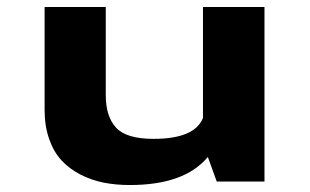

<svg xmlns="http://www.w3.org/2000/svg" viewBox="-20 -521 890 551"><path d="M352.5 10Q312 10 277 3Q242 -4 210.5 -20.2Q179 -36.5 156.5 -60.8Q134 -85 121 -122.2Q108 -159.5 108 -206V-501H283.5V-248.5Q283.5 -186.5 313.2 -154.5Q343 -122.5 420.5 -122.5Q538.5 -122.5 562.5 -182.5V-501H739V0H602L576.5 -70.5Q509.5 10 352.5 10Z"/></svg>

Font: League Mono Wide
Style: Bold
Weight: 700
Width: 8
Designer: Tyler Finck
Foundry: The League of Moveable Type / Tyler Finck
Version: Version 2.210